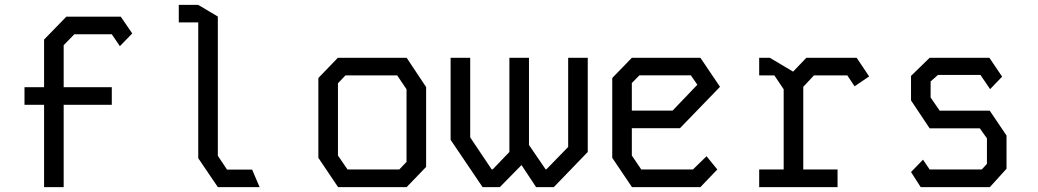

<svg xmlns="http://www.w3.org/2000/svg" viewBox="-20 -764 4240 784"><path d="M251 -696 160 -602.5V-408H80V-336H160V0H240V-336H436.5V-408H240V-579.5L283.5 -624H436.5L469.5 -575.5L520 -627.5L473 -696Z M710 -744V-672.5H789.5V-118L869.5 0H1040L1009.5 -71.5H907L869.5 -128V-696.5L789.5 -744Z M1359.5 -528 1280 -445.5V-119.5L1360.5 0H1640.5L1720 -82.5V-408.5L1640.5 -528ZM1360 -129V-424L1390.5 -456H1602L1640 -399.5V-103L1610.5 -72H1399Z M2300 -528V-164L2211 -72.5H2208L2140 -172V-528H2060V-143.5L1992 -72.5H1987.5L1900 -203V-528H1820V-193L1950.5 0H2021L2109.5 -90L2169 0H2241.5L2380 -143.5V-528Z M2560 -528 2480 -445.5V-119.5L2560.5 0H2840L2909 -72L2865 -126L2809.5 -72H2598.5L2560 -129V-240.5H2756.5L2920 -409.5L2840 -528ZM2560 -425 2591 -456.5H2801L2827.5 -418L2726.5 -312.5H2560Z M3080 -528V-456H3142L3180 -399.5V-72H3080V0H3400V-72H3260V-409.5L3303.5 -456H3440L3469.5 -411.5L3529 -452L3478 -528H3272.5L3218.5 -471.5L3123.5 -528Z M3776 -528 3700 -454V-354L3776 -240H3981L4010 -199V-95L3989 -72H3776L3749 -112L3700 -61.5L3739.5 0H4022L4090 -75V-210.5L4021.5 -312H3817L3780 -366V-431.5L3810 -458H3983.5L4023 -400L4072 -451L4020 -528Z"/></svg>

Font: Kode
Style: Regular
Weight: 400
Monospace: yes
Designer: Isa Ozler
Foundry: Kadena LLC
Version: Version 1.000;gftools[0.9.28]